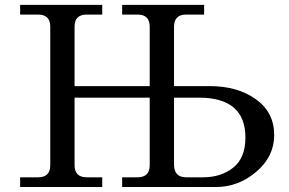

<svg xmlns="http://www.w3.org/2000/svg" viewBox="-20 -752 1162 772"><path d="M796.4 -39.1Q868.7 -39.1 917.7 -77.9Q966.8 -116.7 966.8 -199.2Q966.8 -279.3 919.9 -319.3Q873 -359.4 779.3 -359.4H679.7V-90.8Q679.7 -39.1 728.5 -39.1ZM471.2 0V-39.1H533.2Q582 -39.1 582 -87.9V-359.4H279.8V-87.9Q279.8 -39.1 328.6 -39.1H391.1V0H61V-39.1H133.3Q182.1 -39.1 182.1 -87.9V-644.5Q182.1 -693.4 133.3 -693.4H61V-732.4H391.1V-693.4H328.6Q279.8 -693.4 279.8 -644.5V-405.8H582V-644.5Q582 -693.4 533.2 -693.4H471.2V-732.4H800.8V-693.4H728.5Q679.7 -693.4 679.7 -644.5V-405.8H823.7Q935.1 -405.8 1008.8 -353Q1082.5 -300.3 1082.5 -209Q1082.5 -122.6 1010.5 -61.3Q938.5 0 847.7 0Z"/></svg>

Font: Munson
Style: Regular
Weight: 400
Designer: Paul James MIller
Foundry: High-Logic / Made with FontCreator
Version: Version 2.10;May 5, 2019;FontCreator 11.5.0.2430 64-bit